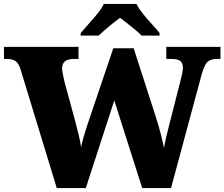

<svg xmlns="http://www.w3.org/2000/svg" viewBox="-26 -951 1135 971"><path d="M78 -600Q68 -632 52 -642.5Q36 -653 7 -653H-6V-714H371V-653H348Q288 -653 288 -605Q288 -597 292 -575.5Q296 -554 300 -538L356 -332Q364 -301 372 -268.5Q380 -236 384 -207Q390 -235 398 -262.5Q406 -290 418 -326L547 -707H650L761 -363Q776 -316 786.5 -275.5Q797 -235 803 -203Q807 -225 814 -255.5Q821 -286 829.5 -318.5Q838 -351 845 -379L883 -528Q888 -548 893.5 -571Q899 -594 899 -607Q899 -633 885 -643Q871 -653 838 -653H815V-714H1089V-653H1070Q1041 -653 1024.5 -639Q1008 -625 994 -575L839 0H693L552 -443L408 0H261ZM382 -784Q398 -803 421.5 -829Q445 -855 467 -882Q489 -909 499 -931H664Q675 -909 696.5 -882Q718 -855 742 -829Q766 -803 781 -784V-771H690Q680 -782 659.5 -799Q639 -816 617.5 -833Q596 -850 581 -861Q566 -850 544.5 -833Q523 -816 503.5 -799Q484 -782 473 -771H382Z"/></svg>

Font: Noto Serif Tamil Black
Style: Regular
Weight: 900
Designer: Indian Type Foundry, Tom Grace, and the Monotype Design Team
Foundry: Monotype Imaging Inc.
Version: Version 2.004; ttfautohint (v1.8.4.7-5d5b)